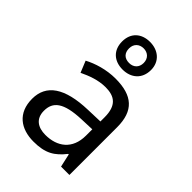

<svg xmlns="http://www.w3.org/2000/svg" viewBox="-239 -923 1038 1038"><g transform="rotate(45 280.5 -403.5)"><path d="M280 -606C344 -606 391 -645 391 -713C391 -778 343 -817 280 -817C215 -817 171 -778 171 -712C171 -645 215 -606 280 -606ZM280 -656C244 -656 224 -677 224 -712C224 -747 248 -768 280 -768C312 -768 336 -747 336 -712C336 -677 313 -656 280 -656ZM288 -545C218 -545 152 -524 105 -499L132 -433C176 -454 227 -474 283 -474C353 -474 394 -444 394 -355V-323L303 -320C128 -315 46 -256 46 -149C46 -40 118 10 215 10C305 10 348 -17 395 -76H399L416 0H480V-365C480 -490 418 -545 288 -545ZM314 -259 393 -262V-214C393 -110 325 -61 235 -61C177 -61 137 -88 137 -148C137 -216 180 -254 314 -259Z"/></g></svg>

Font: Noto Sans Hebrew Droid
Style: Bold
Weight: 700
Designer: Monotype Design Team
Foundry: Monotype Imaging Inc.
Version: Version 1.100